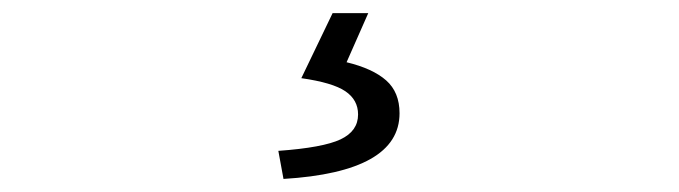

<svg xmlns="http://www.w3.org/2000/svg" viewBox="-20 -23 1040 294"><path d="M414.1 251 406.2 208Q474.6 203.1 501.5 190.4Q528.3 177.7 528.3 152.3Q528.3 129.9 508.8 116.7Q489.3 103.5 441.4 96.7L489.3 -2.9H543.9L510.7 72.3Q550.8 82 571.3 100.1Q591.8 118.2 591.8 150.4Q591.8 240.2 414.1 251Z"/></svg>

Font: Gen Shin Gothic Monospace Normal
Style: Regular
Weight: 350
Designer: [Source Han Sans]
Ryoko NISHIZUKA  (kana & ideographs); Paul D. Hunt (Latin, Greek & Cyrillic); Wenlong ZHANG  (bopomofo
Version: Version 1.002.20150607